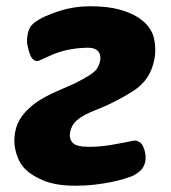

<svg xmlns="http://www.w3.org/2000/svg" viewBox="-20 -582 546 612"><path d="M76 -495Q86 -512 122 -529Q131 -533 145 -538.5Q159 -544 177.5 -549.5Q196 -555 219 -558.5Q242 -562 268 -562Q322 -562 359 -552Q396 -542 420 -526.5Q444 -511 456 -493Q468 -475 471 -459Q478 -427 472.5 -395Q467 -363 450 -336Q433 -310 404 -291.5Q375 -273 345 -258Q316 -243 284.5 -231Q253 -219 233 -205Q213 -191 206.5 -171.5Q200 -152 204 -140Q208 -128 217 -122.5Q226 -117 243 -115Q278 -112 320 -118Q330 -119 342.5 -121.5Q355 -124 367 -126Q379 -128 388 -130Q397 -132 402 -133Q411 -135 418 -132.5Q425 -130 430 -125Q439 -114 442.5 -95.5Q446 -77 442 -63Q438 -49 429.5 -40Q421 -31 404 -22Q395 -18 377.5 -12.5Q360 -7 336 -2Q312 3 282.5 6.5Q253 10 221 10Q156 10 115 -8Q74 -26 54 -50Q44 -62 37.5 -77.5Q31 -93 28 -109.5Q25 -126 26 -142.5Q27 -159 31 -173Q39 -201 60 -224Q81 -247 107 -263Q133 -279 163.5 -292Q194 -305 220 -317Q246 -330 266.5 -343Q287 -356 293 -370Q300 -385 300 -396Q300 -407 296 -414Q292 -421 285.5 -424.5Q279 -428 272 -429Q258 -431 232 -428.5Q206 -426 183 -420Q160 -414 137.5 -403.5Q115 -393 105 -389Q97 -386 91 -389Q85 -392 81 -398Q76 -405 72.5 -417.5Q69 -430 67 -441Q65 -452 67.5 -468.5Q70 -485 76 -495Z"/></svg>

Font: Poetsen One
Style: Regular
Weight: 400
Designer: Pablo Impallari, Rodrigo Fuenzalida
Foundry: Pablo Impallari, Rodrigo Fuenzalida
Version: Version 1.001; ttfautohint (v0.93) -l 8 -r 50 -G 200 -x 14 -